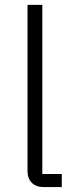

<svg xmlns="http://www.w3.org/2000/svg" viewBox="-20 -760 305 780"><path d="M158.2 0Q126.5 0 109.1 -17.6Q91.8 -35.2 91.8 -64.9V-740.2H151.9V-53.2H231V0Z"/></svg>

Font: Anuphan Light
Style: Regular
Weight: 300
Designer: Mike Abbink, Paul van der Laan, Pieter van Rosmalen, Mint Tantisuwanna
Foundry: Bold Monday; Cadson Demak
Version: Version 3.002;hotconv 1.0.109;makeotfexe 2.5.65596